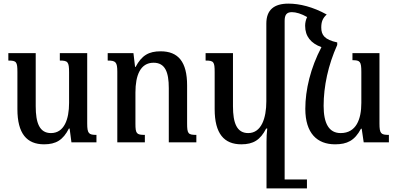

<svg xmlns="http://www.w3.org/2000/svg" viewBox="-20 -785 2197 1059"><path d="M223 11C289 11 328 -13 360 -76H364L374 0H512V-41C470 -41 461 -48 461 -104V-492H310V-451C354 -451 361 -444 361 -386V-217C361 -127 334 -51 261 -51C198 -51 177 -107 177 -199V-492H26V-451C71 -451 76 -444 76 -387V-183C76 -48 128 11 223 11Z M1063 -41C1017 -41 1012 -48 1012 -105V-314C1012 -444 963 -502 866 -502C801 -502 762 -480 728 -416H725L716 -492H574V-451C618 -451 627 -443 627 -389V0H779V-41C733 -41 727 -48 727 -103V-275C727 -369 754 -439 827 -439C891 -439 911 -387 911 -299V0H1063Z M1450 254H1673V205H1550V-670C1550 -702 1560 -718 1590 -718C1613 -718 1643 -709 1674 -691C1667 -677 1663 -660 1663 -643C1663 -584 1695 -546 1753 -525C1693 -411 1664 -290 1664 -185C1664 -49 1730 11 1828 11C1894 11 1936 -9 1971 -75H1975L1986 0H2125V-41C2081 -41 2073 -48 2073 -104V-492H1924V-453C1966 -453 1973 -446 1973 -388V-217C1973 -128 1945 -51 1859 -51C1794 -51 1765 -105 1765 -201C1765 -309 1790 -426 1840 -537V-551C1771 -566 1752 -591 1752 -633C1752 -664 1759 -684 1782 -705C1706 -747 1633 -765 1571 -765C1491 -765 1449 -730 1449 -655V-226C1449 -134 1422 -51 1349 -51C1286 -51 1265 -107 1265 -199V-492H1114V-451C1159 -451 1164 -444 1164 -387V-183C1164 -48 1216 11 1311 11C1377 11 1416 -13 1448 -76H1454C1451 -52 1450 -27 1450 -4Z"/></svg>

Font: Noto Serif Armenian SemiCondensed Medium
Style: Regular
Weight: 500
Width: 4
Designer: Monotype Design Team
Foundry: Monotype Imaging Inc.
Version: Version 2.008